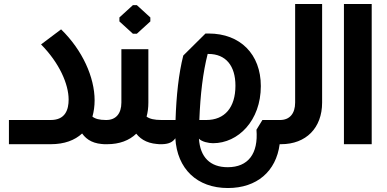

<svg xmlns="http://www.w3.org/2000/svg" viewBox="-20 -727 1949 968"><path d="M446 -139C453 -164 457 -192 457 -221C457 -337 396 -474 288 -579L187 -503C279 -410 326 -303 326 -225C326 -175 310 -122 236 -122H25V0H236C305 0 357 -20 394 -54C418 -20 455 0 514 0V-122C481 -122 460 -128 446 -139Z M670 -557 738 -619V-639L670 -701H650L582 -639V-619L650 -557ZM719 -139C725 -161 728 -184 728 -210V-479H592V-210C592 -154 564 -122 516 -122H506C469 -122 432 -90 432 -67C432 -38 469 0 506 0H521C582 0 632 -19 667 -53C693 -20 732 0 794 0V-122C757 -122 734 -128 719 -139Z M1391 -5C1394 -26 1394 -49 1393 -73H1391V-122H1303L1273 -73C1283 48 1231 116 1128 116C1039 116 989 65 983 -28C997 -12 1033 -5 1054 -5C1181 -5 1295 -119 1295 -293C1295 -454 1191 -558 1032 -558H1016L904 -447C881 -356 869 -246 865 -122H784C747 -122 710 -90 710 -67C710 -38 747 0 784 0H798C833 -1 852 -12 864 -30C873 124 973 221 1129 221C1275 221 1372 137 1390 0H1391ZM1027 -455H1031C1118 -455 1167 -396 1167 -295C1167 -185 1113 -122 1020 -122H985C990 -251 1003 -361 1027 -455Z M1468 -707V-210C1468 -154 1440 -122 1392 -122H1383C1346 -122 1309 -90 1309 -67C1309 -38 1346 0 1383 0H1397C1523 0 1604 -82 1604 -210V-707Z M1714 -707V0H1854V-707Z"/></svg>

Font: Hejaz SemiBold
Style: Regular
Weight: 600
Designer: Bandar Raffah (Arabic) and Santiago Orozco (Latin)
Foundry: Caramella and Typemade
Version: Version 1.010;hotconv 1.0.109;makeotfexe 2.5.65596